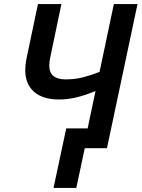

<svg xmlns="http://www.w3.org/2000/svg" viewBox="-20 -734 701 951"><path d="M399.9 0 357.9 196.8H245.1L308.1 -98.1H414.1L453.1 -283.2Q395.5 -259.8 353.8 -250.5Q312 -241.2 272.9 -241.2Q191.9 -241.2 148.4 -279.5Q105 -317.9 105 -387.2Q105 -411.6 110.8 -441.9L168 -713.9H284.2L229 -450.2Q224.1 -427.7 224.1 -409.2Q224.1 -340.8 305.2 -340.8Q351.1 -340.8 391.1 -351.1Q431.2 -361.3 473.1 -377.9L543.9 -713.9H661.1L509.8 0Z"/></svg>

Font: Open Sans Semibold
Style: Italic
Weight: 600
Italic angle: -12°
Foundry: Ascender Corporation
Version: Version 1.10